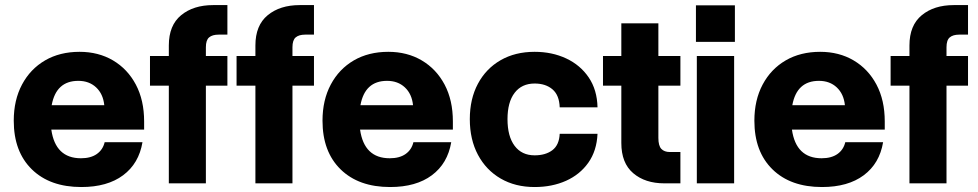

<svg xmlns="http://www.w3.org/2000/svg" viewBox="-20 -720 3840 754"><path d="M34 -246Q34 -327 66.5 -388Q99 -449 157 -482.8Q215 -516.5 292.5 -516.5Q366.5 -516.5 423.8 -482.8Q481 -449 513.5 -387.8Q546 -326.5 546 -243V-211H181.5Q197.5 -98.5 298 -98.5Q336.5 -98.5 360.2 -115.2Q384 -132 391 -161.5H539.5Q525.5 -78 463.5 -31.8Q401.5 14.5 299.5 14.5Q176 14.5 105 -55Q34 -124.5 34 -246ZM287.5 -402.5Q200.5 -402.5 183 -307H389.5Q385 -351 357.5 -376.8Q330 -402.5 287.5 -402.5Z M569 -383.5V-500H643V-541.5Q643 -620.5 691.2 -660.2Q739.5 -700 817 -700H873V-584H838.5Q814 -584 801.2 -573.2Q788.5 -562.5 788.5 -534.5V-500H873V-383.5H788.5V0H643V-383.5Z M909 -383.5V-500H983V-541.5Q983 -620.5 1031.2 -660.2Q1079.5 -700 1157 -700H1213V-584H1178.5Q1154 -584 1141.2 -573.2Q1128.5 -562.5 1128.5 -534.5V-500H1213V-383.5H1128.5V0H983V-383.5Z M1246.5 -246Q1246.5 -327 1279 -388Q1311.5 -449 1369.5 -482.8Q1427.5 -516.5 1505 -516.5Q1579 -516.5 1636.2 -482.8Q1693.5 -449 1726 -387.8Q1758.5 -326.5 1758.5 -243V-211H1394Q1410 -98.5 1510.5 -98.5Q1549 -98.5 1572.8 -115.2Q1596.5 -132 1603.5 -161.5H1752Q1738 -78 1676 -31.8Q1614 14.5 1512 14.5Q1388.5 14.5 1317.5 -55Q1246.5 -124.5 1246.5 -246ZM1500 -402.5Q1413 -402.5 1395.5 -307H1602Q1597.5 -351 1570 -376.8Q1542.5 -402.5 1500 -402.5Z M1825 -252Q1825 -331.5 1856.8 -391Q1888.5 -450.5 1945.8 -483.5Q2003 -516.5 2079.5 -516.5Q2148 -516.5 2203.5 -490.5Q2259 -464.5 2292 -415.8Q2325 -367 2326.5 -298.5H2178Q2176.5 -346 2149.8 -369Q2123 -392 2079.5 -392Q2029 -392 2001 -355.5Q1973 -319 1973 -252Q1973 -184.5 2001 -147.2Q2029 -110 2079.5 -110Q2122.5 -110 2149.2 -130.2Q2176 -150.5 2178 -194.5H2326.5Q2323.5 -128 2290.5 -81.2Q2257.5 -34.5 2202.8 -10Q2148 14.5 2079.5 14.5Q2003.5 14.5 1946.2 -18.8Q1889 -52 1857 -112Q1825 -172 1825 -252Z M2652 -123V0H2589Q2513.5 0 2466.8 -39.8Q2420 -79.5 2420 -158.5V-383.5H2348V-500H2420V-628.5H2565.5V-500H2652V-383.5H2565.5V-178.5Q2565.5 -147.5 2577.2 -135.2Q2589 -123 2610.5 -123Z M2713 -699H2866V-555.5H2713ZM2716.5 -500H2863V0H2716.5Z M2942.5 -246Q2942.5 -327 2975 -388Q3007.5 -449 3065.5 -482.8Q3123.5 -516.5 3201 -516.5Q3275 -516.5 3332.2 -482.8Q3389.5 -449 3422 -387.8Q3454.5 -326.5 3454.5 -243V-211H3090Q3106 -98.5 3206.5 -98.5Q3245 -98.5 3268.8 -115.2Q3292.5 -132 3299.5 -161.5H3448Q3434 -78 3372 -31.8Q3310 14.5 3208 14.5Q3084.5 14.5 3013.5 -55Q2942.5 -124.5 2942.5 -246ZM3196 -402.5Q3109 -402.5 3091.5 -307H3298Q3293.5 -351 3266 -376.8Q3238.5 -402.5 3196 -402.5Z M3477.5 -383.5V-500H3551.5V-541.5Q3551.5 -620.5 3599.8 -660.2Q3648 -700 3725.5 -700H3781.5V-584H3747Q3722.5 -584 3709.8 -573.2Q3697 -562.5 3697 -534.5V-500H3781.5V-383.5H3697V0H3551.5V-383.5Z"/></svg>

Font: Overused Grotesk
Style: Bold
Weight: 710
Version: Version 0.004